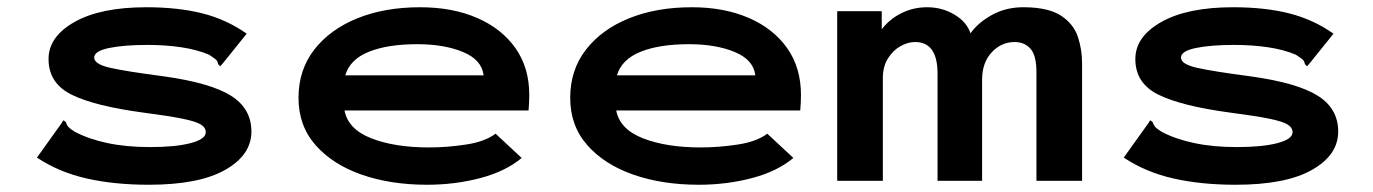

<svg xmlns="http://www.w3.org/2000/svg" viewBox="-20 -499 3790 530"><path d="M391 11Q295 11 218.5 -6.5Q142 -24 82 -64L150 -159L155 -167L162 -162Q164 -154 169 -148.5Q174 -143 187 -135Q225 -115 277 -104Q329 -93 394 -93Q465 -93 506.5 -104Q548 -115 548 -134Q548 -147 534 -155.5Q520 -164 483 -171.5Q446 -179 377 -188Q242 -206 178 -237.5Q114 -269 114 -336Q114 -398 186 -438.5Q258 -479 384 -479Q472 -479 539 -462Q606 -445 661 -406L595 -324L588 -316L582 -322Q581 -330 576 -334.5Q571 -339 557 -348Q524 -362 480.5 -368.5Q437 -375 387 -375Q322 -375 281 -366.5Q240 -358 240 -340Q240 -322 283.5 -312Q327 -302 434 -288Q562 -270 618 -234.5Q674 -199 674 -136Q674 -71 601.5 -30Q529 11 391 11Z M1159 11Q1058 11 978 -17Q898 -45 851 -98.5Q804 -152 804 -229Q804 -306 847.5 -362Q891 -418 966.5 -448.5Q1042 -479 1140 -479Q1229 -479 1297 -449.5Q1365 -420 1403 -366Q1441 -312 1441 -237Q1441 -216 1439 -194H931Q941 -142 1005.5 -117Q1070 -92 1164 -92Q1214 -92 1266.5 -100Q1319 -108 1348 -130L1420 -63Q1376 -26 1306 -7.5Q1236 11 1159 11ZM933 -291H1315Q1310 -334 1258 -355.5Q1206 -377 1132 -377Q1050 -377 998 -356Q946 -335 933 -291Z M1909 11Q1808 11 1728 -17Q1648 -45 1601 -98.5Q1554 -152 1554 -229Q1554 -306 1597.5 -362Q1641 -418 1716.5 -448.5Q1792 -479 1890 -479Q1979 -479 2047 -449.5Q2115 -420 2153 -366Q2191 -312 2191 -237Q2191 -216 2189 -194H1681Q1691 -142 1755.5 -117Q1820 -92 1914 -92Q1964 -92 2016.5 -100Q2069 -108 2098 -130L2170 -63Q2126 -26 2056 -7.5Q1986 11 1909 11ZM1683 -291H2065Q2060 -334 2008 -355.5Q1956 -377 1882 -377Q1800 -377 1748 -356Q1696 -335 1683 -291Z M2291 0V-468H2414V-418Q2435 -446 2468 -462.5Q2501 -479 2539 -479Q2581 -479 2615 -458.5Q2649 -438 2659 -407Q2680 -437 2719.5 -458.5Q2759 -480 2810 -479Q2876 -478 2910 -455Q2944 -432 2955.5 -397Q2967 -362 2967 -325V0H2841V-300Q2841 -346 2824.5 -364.5Q2808 -383 2781 -383Q2744 -383 2717.5 -354.5Q2691 -326 2691 -279V0H2568V-296Q2568 -383 2506 -383Q2486 -383 2465.5 -371.5Q2445 -360 2431 -337.5Q2417 -315 2417 -284V0Z M3391 11Q3295 11 3218.5 -6.5Q3142 -24 3082 -64L3150 -159L3155 -167L3162 -162Q3164 -154 3169 -148.5Q3174 -143 3187 -135Q3225 -115 3277 -104Q3329 -93 3394 -93Q3465 -93 3506.5 -104Q3548 -115 3548 -134Q3548 -147 3534 -155.5Q3520 -164 3483 -171.5Q3446 -179 3377 -188Q3242 -206 3178 -237.5Q3114 -269 3114 -336Q3114 -398 3186 -438.5Q3258 -479 3384 -479Q3472 -479 3539 -462Q3606 -445 3661 -406L3595 -324L3588 -316L3582 -322Q3581 -330 3576 -334.5Q3571 -339 3557 -348Q3524 -362 3480.5 -368.5Q3437 -375 3387 -375Q3322 -375 3281 -366.5Q3240 -358 3240 -340Q3240 -322 3283.5 -312Q3327 -302 3434 -288Q3562 -270 3618 -234.5Q3674 -199 3674 -136Q3674 -71 3601.5 -30Q3529 11 3391 11Z"/></svg>

Font: Inconsolata ExtraExpanded ExtraBold
Style: Regular
Weight: 800
Width: 8
Monospace: yes
Designer: Raph Levien, Cyreal, Brenton Simpson
Foundry: Raph Levien, Cyreal, Google
Version: Version 3.001; ttfautohint (v1.8.2.53-6de2)